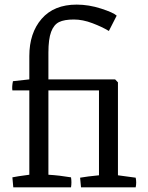

<svg xmlns="http://www.w3.org/2000/svg" viewBox="-20 -805 637 825"><path d="M37.1 0 33.2 -43Q50.3 -46.9 106 -54.2V-416.5H33.2Q30.8 -432.6 35.6 -456.1L106 -463.9V-564Q106 -663.1 158.9 -724.1Q211.9 -785.2 309.6 -785.2Q361.3 -785.2 414.3 -768.1Q467.3 -751 481.4 -737.8L447.8 -671.9Q418.9 -689.5 377.2 -705.3Q335.4 -721.2 297.4 -721.2Q256.3 -721.2 233.9 -710.2Q211.4 -699.2 199.7 -668.2Q188 -637.2 188 -579.1V-463.9H474.6L486.8 -451.2V-51.8Q556.2 -43 563 -41.5Q567.4 -21 563 0H328.1L324.2 -41.5Q354.5 -46.9 405.3 -51.8V-416.5H188V-54.2Q235.8 -51.3 285.2 -43Q288.6 -21.5 285.2 0Z"/></svg>

Font: Fjord
Style: One
Weight: 400
Designer: Viktoriya Grabowska
Foundry: Viktoriya Grabowska
Version: Version 1.002